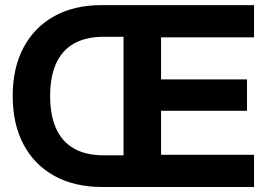

<svg xmlns="http://www.w3.org/2000/svg" viewBox="-20 -748 1068 768"><path d="M389 0Q277.7 0 197.4 -44.5Q117.1 -88.9 73.9 -170.6Q30.8 -252.3 30.8 -364.2Q30.8 -475.9 74 -557.5Q117.2 -639 197 -683.3Q276.7 -727.5 386.1 -727.5H558.8V-600.9H395.7Q323.4 -600.9 275.5 -573.6Q227.7 -546.3 204.1 -493.5Q180.6 -440.7 180.6 -364.2Q180.6 -287.7 204.1 -234.6Q227.6 -181.5 275.6 -154.1Q323.6 -126.6 397 -126.6H555.5V0ZM474.1 0V-727.5H996.1V-598.8H624.3V-430.3H968V-304.8H624.3V-128.8H996.1V0Z"/></svg>

Font: Inter Khmer Looped
Style: Regular
Weight: 400
Designer: Rasmus Andersson, Sovichet Tep
Foundry: Anagata Design
Version: Version 1.000